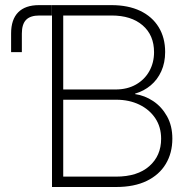

<svg xmlns="http://www.w3.org/2000/svg" viewBox="-20 -748 766 768"><path d="M24.4 -539.6V-614.3Q24.4 -669.9 52.7 -698.7Q81.1 -727.5 136.2 -727.5H187.5V-686H137.7Q101.1 -686 84.2 -668.5Q67.4 -650.9 67.4 -613.8V-539.6ZM188 0V-727.5H425.8Q492.7 -727.5 540.8 -704.6Q588.9 -681.6 614.7 -639.4Q640.6 -597.2 640.6 -540Q640.6 -497.1 625.2 -463.1Q609.9 -429.2 582.8 -406.5Q555.7 -383.8 520.5 -373.5V-371.6Q558.6 -366.2 592.5 -343.8Q626.5 -321.3 647.9 -283.2Q669.4 -245.1 669.4 -193.4Q669.4 -136.2 643.3 -92.5Q617.2 -48.8 567.1 -24.4Q517.1 0 444.3 0ZM232.9 -41.5H443.8Q529.8 -41.5 577.1 -83.3Q624.5 -125 624.5 -192.9Q624.5 -240.2 601.1 -275.1Q577.6 -310.1 537.1 -329.6Q496.6 -349.1 445.3 -349.1H232.9ZM232.9 -390.1H441.9Q489.3 -390.1 523.9 -409.9Q558.6 -429.7 577.4 -463.6Q596.2 -497.6 596.2 -539.1Q596.2 -607.4 550.5 -646.7Q504.9 -686 426.3 -686H232.9Z"/></svg>

Font: Inter 24pt ExtraLight
Style: Regular
Weight: 250
Designer: Rasmus Andersson
Foundry: rsms
Version: Version 4.001;git-66647c0bb